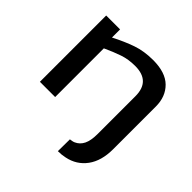

<svg xmlns="http://www.w3.org/2000/svg" viewBox="-190 -722 1104 1104"><g transform="rotate(45 361.5 -170.0)"><path d="M648 -24Q648 71 605 129.5Q562 188 488 203Q474 206 460 207.5Q446 209 431 209L432 112Q440 111 448 109.5Q456 108 463 105Q493 92 508 61.5Q523 31 523 -23V-330Q523 -452 399 -452Q345 -452 299.5 -436.5Q254 -421 200 -396V0H76V-539H189V-473Q257 -508 316 -528.5Q375 -549 448 -549Q549 -549 598.5 -500Q648 -451 648 -371Z"/></g></svg>

Font: Georama Extended Medium
Style: Regular
Weight: 500
Width: 7
Designer: Jean-Baptiste Levee
Foundry: Production Type
Version: Version 1.000